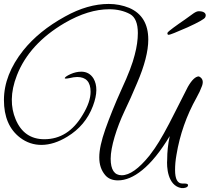

<svg xmlns="http://www.w3.org/2000/svg" viewBox="-23 -870 1065 975"><path d="M539 -64C539 -124 569 -220 609 -305C630 -348 651 -396 673 -448C711 -536 730 -610 730 -669C730 -748 698 -802 633 -830C601 -843 566 -850 529 -850C458 -850 384 -829 307 -786C218 -737 148 -680 95 -614C30 -532 -3 -448 -3 -362C-3 -277 24 -213 79 -171C143 -122 228 -120 319 -176C380 -213 424 -265 449 -332C472 -393 471 -438 452 -471C438 -494 417 -506 390 -506C372 -506 354 -502 336 -494C318 -486 308 -479 306 -474C305 -470 312 -470 328 -473C345 -477 358 -479 369 -479C414 -479 437 -454 437 -404C437 -370 424 -331 397 -287C348 -204 283 -163 202 -163C133 -163 84 -197 56 -265C31 -325 28 -399 63 -488C105 -595 186 -683 305 -753C386 -800 461 -823 532 -823C571 -823 607 -815 638 -798C664 -783 677 -751 677 -702C677 -669 672 -632 661 -591C651 -550 629 -491 594 -416C560 -341 533 -273 512 -214C471 -97 471 -29 511 19C526 37 548 46 576 46C615 46 656 29 699 -6C745 -43 792 -101 839 -179C830 -138 826 -98 826 -60C823 -25 827 73 898 85H910C925 83 932 78 932 70C932 65 926 62 914 62H903C878 62 866 39 866 -7C866 -30 868 -55 873 -83C890 -186 924 -283 975 -374C987 -395 996 -415 1003 -434C1011 -457 1006 -473 987 -482C970 -482 951 -464 931 -429L866 -301C824 -217 790 -156 763 -117L736 -80C682 -13 635 20 595 20C558 20 539 -8 539 -64ZM833 -693C840 -693 872 -706 929 -731C986 -757 1016 -774 1019 -782C1026 -795 1021 -813 987 -813C970 -813 956 -799 915 -770C894 -756 875 -742 857 -729C840 -716 830 -708 829 -706C828 -704 827 -702 827 -699C827 -695 832 -693 833 -693Z"/></svg>

Font: VL Great Vibes
Style: Regular
Weight: 400
Designer: Robert E. Leuschke
Foundry: Robert E. Leuschke
Version: Version 1.001